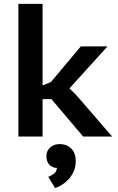

<svg xmlns="http://www.w3.org/2000/svg" viewBox="-20 -692 596 973"><path d="M73.2 0ZM240.7 -189.5H195.8V0H73.2V-672.4H195.8V-259.3L237.8 -275.9L389.6 -457H524.9L368.2 -284.2L332 -244.1L370.1 -206.1L548.3 0H401.4ZM215.3 99.1Q215.3 72.3 234.4 55.2Q253.4 38.1 282.2 38.1Q318.4 38.1 341.1 61Q363.8 84 363.8 123Q363.8 155.3 352.3 179.2Q340.8 203.1 324.5 219.7Q308.1 236.3 290.3 246.8Q272.5 257.3 258.8 260.7L224.6 204.1Q238.8 198.7 252.7 188.7Q266.6 178.7 268.6 158.7Q249.5 159.7 232.4 144.8Q215.3 129.9 215.3 99.1Z"/></svg>

Font: PT Astra Sans
Style: Bold
Weight: 700
Designer: A.Korolkova, I. Chaeva
Foundry: ParaType Ltd
Version: Version 1.001; ttfautohint (v1.6)